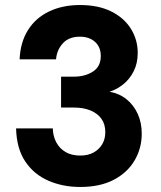

<svg xmlns="http://www.w3.org/2000/svg" viewBox="-20 -732 641 764"><path d="M299 12Q230 12 172.5 -13Q115 -38 80.5 -89.5Q46 -141 44 -221H190Q191 -190 204 -165.5Q217 -141 241 -127Q265 -113 299 -113Q331 -113 353 -125.5Q375 -138 387 -158.5Q399 -179 399 -206Q399 -238 383.5 -259.5Q368 -281 340 -292.5Q312 -304 275 -304H223V-427H275Q318 -427 349.5 -447Q381 -467 381 -509Q381 -545 358 -565.5Q335 -586 298 -586Q254 -586 230 -559.5Q206 -533 203 -496H58Q61 -564 91.5 -612.5Q122 -661 175.5 -686.5Q229 -712 298 -712Q372 -712 423.5 -686Q475 -660 501.5 -616.5Q528 -573 528 -522Q528 -480 512 -448.5Q496 -417 470.5 -396.5Q445 -376 416 -367Q455 -360 483.5 -337Q512 -314 528 -279Q544 -244 544 -200Q544 -142 515.5 -93.5Q487 -45 432.5 -16.5Q378 12 299 12Z"/></svg>

Font: DM Sans 24pt Black
Style: Regular
Weight: 900
Designer: Colophon Foundry, Jonny Pinhorn
Foundry: Colophon Foundry
Version: Version 4.004;gftools[0.9.30]